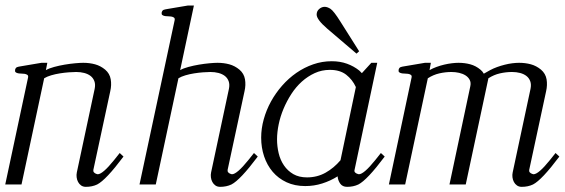

<svg xmlns="http://www.w3.org/2000/svg" viewBox="-20 -687 2103 715"><path d="M439.9 -104Q374.5 -16.6 341.8 0Q323.2 8.8 299.8 8.8Q289.6 8.8 282.2 3.7Q274.9 -1.5 270.8 -9.3Q266.6 -17.1 265.4 -26.6Q264.2 -36.1 266.1 -44.9L332.5 -356Q335.9 -372.6 331.5 -384.5Q327.1 -396.5 317.4 -404.1Q307.6 -411.6 293.7 -415.3Q279.8 -418.9 263.7 -418.9Q252.4 -418.9 236.3 -417.7Q220.2 -416.5 203.1 -413.8Q186 -411.1 170.4 -406.5Q154.8 -401.9 144.5 -395.5L60.1 0H-0.5L84.5 -398.4Q85.9 -405.3 81.8 -408.2Q77.6 -411.1 71.3 -412.1Q64.9 -413.1 57.6 -413.1Q50.3 -413.1 45.4 -414.6Q41.5 -415.5 38.3 -418Q35.2 -420.4 36.1 -426.8Q38.1 -435.1 43.7 -437Q49.3 -439 56.2 -439.9L134.3 -453.1H156.2L150.9 -425.8Q162.6 -432.6 181.6 -437.7Q200.7 -442.9 220.9 -446.3Q241.2 -449.7 260 -451.4Q278.8 -453.1 290 -453.1Q313.5 -453.1 334 -447.5Q354.5 -441.9 371.6 -427.7Q388.7 -413.1 392.3 -391.8Q396 -370.6 390.6 -347.2L327.6 -54.2Q326.7 -48.8 330.1 -44.9Q333.5 -41 339.8 -39.1Q343.8 -38.1 343.8 -38.1Q362.3 -38.1 404.8 -90.8L425.8 -117.2Z M939.9 -104Q874.5 -16.6 841.8 0Q823.2 8.8 799.8 8.8Q789.6 8.8 782.2 3.7Q774.9 -1.5 770.8 -9.3Q766.6 -17.1 765.4 -26.6Q764.2 -36.1 766.1 -44.9L832.5 -356Q835.9 -372.6 831.5 -384.5Q827.1 -396.5 817.4 -404.1Q807.6 -411.6 793.7 -415.3Q779.8 -418.9 763.7 -418.9Q752.4 -418.9 736.3 -417.7Q720.2 -416.5 703.1 -413.8Q686 -411.1 670.4 -406.5Q654.8 -401.9 644.5 -395.5L560.1 0H499.5L630.4 -611.8Q631.8 -618.7 627.7 -621.6Q623.5 -624.5 617.2 -625.5Q610.8 -626.5 603.5 -626.5Q596.2 -626.5 591.3 -627.9Q587.4 -628.9 584.2 -631.3Q581.1 -633.8 582 -640.1Q584 -648.4 589.6 -650.4Q595.2 -652.3 602.1 -653.3L680.2 -666.5H702.1L650.9 -425.8Q662.6 -432.6 681.6 -437.7Q700.7 -442.9 720.9 -446.3Q741.2 -449.7 760 -451.4Q778.8 -453.1 790 -453.1Q813.5 -453.1 834 -447.5Q854.5 -441.9 871.6 -427.7Q888.7 -413.1 892.3 -391.8Q896 -370.6 890.6 -347.2L827.6 -54.2Q826.7 -48.8 830.1 -44.9Q833.5 -41 839.8 -39.1Q843.8 -38.1 843.8 -38.1Q862.3 -38.1 904.8 -90.8L925.8 -117.2Z M1305.2 -362.8Q1292.5 -390.6 1269.3 -408.7Q1246.1 -426.8 1208.5 -426.8Q1178.2 -426.8 1152.1 -414.8Q1126 -402.8 1104 -383.1Q1082 -363.3 1064.9 -336.9Q1047.9 -310.5 1035.9 -282Q1023.9 -253.4 1017.8 -223.9Q1011.7 -194.3 1011.7 -168Q1011.7 -141.6 1017.8 -116.2Q1023.9 -90.8 1037.6 -70.8Q1051.3 -50.8 1072.3 -38.6Q1093.3 -26.4 1123.5 -26.4Q1161.1 -26.4 1192.4 -43.9Q1223.6 -61.5 1248 -90.3ZM1412.6 -104Q1347.2 -16.6 1314.5 0Q1295.9 8.8 1272.5 8.8Q1255.4 8.8 1246.8 -3.4Q1238.3 -15.6 1237.3 -30.3Q1210 -13.2 1179.7 -3.7Q1149.4 5.9 1116.7 5.9Q1077.6 5.9 1047.1 -8.3Q1016.6 -22.5 995.6 -47.1Q974.6 -71.8 963.6 -104.5Q952.6 -137.2 952.6 -174.3Q952.6 -208.5 962.2 -242.9Q971.7 -277.3 989 -308.8Q1006.3 -340.3 1030.5 -367.9Q1054.7 -395.5 1084 -415.8Q1113.3 -436 1146.5 -447.5Q1179.7 -459 1215.3 -459Q1246.6 -459 1272.2 -449.7Q1297.9 -440.4 1317.9 -424.3L1327.6 -414.6L1362.8 -453.1H1384.8L1300.3 -54.2Q1298.8 -48.8 1302.2 -44.9Q1305.7 -41 1312.5 -39.1Q1315.4 -38.1 1316.4 -38.1Q1335 -38.1 1377.4 -90.8L1398.4 -117.2ZM1317.4 -496.1 1307.6 -487.3 1198.2 -580.6Q1159.2 -614.3 1159.2 -632.8Q1159.2 -645.5 1168.7 -653.6Q1178.2 -661.6 1189 -661.6Q1198.7 -661.6 1210.4 -654.3Q1222.7 -646.5 1248 -606Z M2063 -104Q1997.6 -16.6 1964.8 0Q1946.3 8.8 1922.9 8.8Q1912.6 8.8 1905.3 3.7Q1897.9 -1.5 1893.8 -9.3Q1889.6 -17.1 1888.4 -26.6Q1887.2 -36.1 1889.2 -44.9L1955.6 -356Q1959 -372.6 1954.6 -384.5Q1950.2 -396.5 1940.4 -404.1Q1930.7 -411.6 1916.7 -415.3Q1902.8 -418.9 1886.7 -418.9Q1864.3 -418.9 1841.8 -413.8Q1819.3 -408.7 1798.8 -395.5L1714.4 0H1653.8L1731.4 -365.7Q1734.4 -379.4 1729.2 -389.4Q1724.1 -399.4 1713.9 -406Q1703.6 -412.6 1689.7 -415.8Q1675.8 -418.9 1661.1 -418.9Q1638.7 -418.9 1616.2 -413.8Q1593.8 -408.7 1573.2 -395.5L1488.8 0H1428.2L1512.7 -398.4Q1514.2 -405.3 1510 -408.2Q1505.9 -411.1 1499.5 -412.1Q1493.2 -413.1 1485.8 -413.1Q1478.5 -413.1 1473.6 -414.6Q1469.7 -415.5 1466.6 -418Q1463.4 -420.4 1464.4 -426.8Q1466.3 -435.1 1471.9 -437Q1477.5 -439 1484.4 -439.9L1562.5 -453.1H1584.5L1579.6 -425.8Q1591.3 -432.6 1605.5 -437.7Q1619.6 -442.9 1634 -446.3Q1648.4 -449.7 1662.4 -451.4Q1676.3 -453.1 1687.5 -453.1Q1710.9 -453.1 1731.4 -447.5Q1752 -441.9 1769 -427.7Q1776.9 -421.4 1781.7 -412.6L1805.2 -425.8Q1816.9 -432.1 1831.1 -437.3Q1845.2 -442.4 1859.6 -446Q1874 -449.7 1887.9 -451.4Q1901.9 -453.1 1913.1 -453.1Q1936.5 -453.1 1957 -447.5Q1977.5 -441.9 1994.6 -427.7Q2011.7 -413.1 2015.4 -391.8Q2019 -370.6 2013.7 -347.2L1950.7 -54.2Q1949.7 -48.8 1953.1 -44.9Q1956.5 -41 1962.9 -39.1Q1966.8 -38.1 1966.8 -38.1Q1985.4 -38.1 2027.8 -90.8L2048.8 -117.2Z"/></svg>

Font: Atsinvsda
Style: Italic
Weight: 400
Italic angle: -12°
Designer: Al Webster
Foundry: Al Webster and Michael Everson
Version: Version 2.000